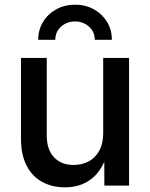

<svg xmlns="http://www.w3.org/2000/svg" viewBox="-20 -785 635 812"><path d="M254.9 7.3Q200.2 7.3 158 -15.9Q115.7 -39.1 92.3 -85Q68.8 -130.9 68.8 -198.2V-540H177.7V-211.9Q177.7 -152.8 208.3 -120.1Q238.8 -87.4 291.5 -87.4Q327.6 -87.4 355.7 -102.8Q383.8 -118.2 400.1 -148.4Q416.5 -178.7 416.5 -222.2V-540H525.9V0H421.4L420.9 -132.8H433.6Q409.7 -60.1 364 -26.4Q318.4 7.3 254.9 7.3ZM297.4 -765.1Q342.3 -765.1 377.4 -745.4Q412.6 -725.6 432.9 -692.1Q453.1 -658.7 453.1 -616.7H380.9Q380.9 -650.9 356.2 -672.6Q331.5 -694.3 297.4 -694.3Q263.2 -694.3 238.5 -672.6Q213.9 -650.9 213.9 -616.7H141.6Q141.6 -658.7 161.9 -692.1Q182.1 -725.6 217.5 -745.4Q252.9 -765.1 297.4 -765.1Z"/></svg>

Font: V-Inter
Style: Medium-500
Weight: 500
Designer: Rasmus Andersson
Foundry: rsms
Version: Version 4.000;git-4146feb